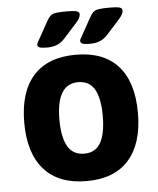

<svg xmlns="http://www.w3.org/2000/svg" viewBox="-52 -763 673 816"><g transform="rotate(-5 284.5 -355.0)"><path d="M167 -572Q142 -572 134 -576Q126 -580 126 -587Q126 -592 129.5 -598Q133 -604 139 -615L179 -687Q186 -699 193.5 -706Q201 -713 217 -715.5Q233 -718 264 -718Q293 -718 305 -714.5Q317 -711 317 -701Q317 -686 298 -665L241 -602Q225 -585 207 -578.5Q189 -572 167 -572ZM350 -572Q325 -572 317 -576Q309 -580 309 -587Q309 -592 312.5 -598Q316 -604 322 -615L362 -687Q369 -699 376.5 -706Q384 -713 400 -715.5Q416 -718 447 -718Q476 -718 488 -714.5Q500 -711 500 -701Q500 -686 481 -665L424 -602Q408 -585 390 -578.5Q372 -572 350 -572ZM285 8Q166 8 104 -62Q42 -132 42 -262Q42 -393 104 -462Q166 -531 285 -531Q404 -531 465.5 -462Q527 -393 527 -262Q527 -132 465.5 -62Q404 8 285 8ZM285 -109Q333 -109 355 -148Q377 -187 377 -262Q377 -337 355 -375.5Q333 -414 285 -414Q192 -414 192 -262Q192 -187 214.5 -148Q237 -109 285 -109Z"/></g></svg>

Font: Asap
Style: Bold
Weight: 700
Designer: Pablo Cosgaya
Foundry: Omnibus-Type
Version: Version 3.001; ttfautohint (v1.8.3)